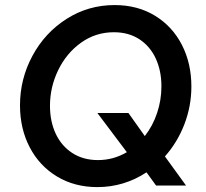

<svg xmlns="http://www.w3.org/2000/svg" viewBox="-20 -747 830 773"><path d="M569.8 -53.2Q526.4 -24.4 476.3 -9Q426.3 6.3 372.1 6.3Q280.3 6.3 209.5 -36.4Q138.7 -79.1 99.6 -154.1Q60.5 -229 60.5 -322.8Q60.5 -429.2 110.6 -522.2Q160.6 -615.2 248 -670.9Q335.4 -726.6 441.4 -726.6Q534.2 -726.6 604.2 -683.6Q674.3 -640.6 712.4 -566.2Q750.5 -491.7 750.5 -398.9Q750.5 -319.8 722.4 -246.8Q694.3 -173.8 644 -117.2L729 0H608.4ZM490.7 -134.3 372.1 -292H497.1L563 -199.2Q595.2 -240.2 612.5 -292.2Q629.9 -344.2 629.9 -399.4Q629.9 -461.9 607.2 -511.2Q584.5 -560.5 541.3 -588.9Q498 -617.2 438.5 -617.2Q365.2 -617.2 306.4 -575.2Q247.6 -533.2 214.4 -464.8Q181.2 -396.5 181.2 -320.8Q181.2 -258.3 204.3 -208.7Q227.5 -159.2 271.2 -130.9Q314.9 -102.5 374.5 -102.5Q436.5 -102.5 490.7 -134.3Z"/></svg>

Font: Reddit Sans Vanilla SemiBold
Style: Italic
Weight: 600
Italic angle: -11.25°
Designer: Stephen Hutchings
Version: Version 1.013